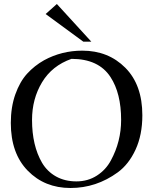

<svg xmlns="http://www.w3.org/2000/svg" viewBox="-20 -927 765 959"><path d="M391 -674Q521 -674 606 -588.5Q691 -503 691 -351Q691 -253 657 -179.5Q623 -106 568 -66Q461 12 332 12Q203 12 118.5 -74.5Q34 -161 34 -313Q34 -392 56.5 -455.5Q79 -519 115.5 -559Q152 -599 200 -626Q288 -674 391 -674ZM534 -126Q585 -220 585 -328Q585 -461 532 -542Q473 -633 337 -633Q240 -599 190 -516Q140 -433 140 -328Q140 -200 190 -114Q216 -70 260 -45.5Q304 -21 361.5 -21Q419 -21 464 -50Q509 -79 534 -126ZM436 -719H396L208 -857L264 -907Z"/></svg>

Font: Belleza
Style: Regular
Weight: 400
Designer: Eduardo Rodriguez Tunni
Foundry: Eduardo Rodriguez Tunni
Version: Version 1.001